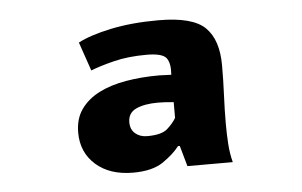

<svg xmlns="http://www.w3.org/2000/svg" viewBox="-35 -755 670 426"><g transform="rotate(-5 300.0 -542.0)"><path d="M151 -674Q177 -688 224 -698Q271 -708 331 -708Q407 -708 435 -680.5Q463 -653 463 -596Q463 -562 461.5 -529.5Q460 -497 460 -466Q460 -442 461.5 -420.5Q463 -399 468 -380H367L354 -426H350Q337 -409 313 -392.5Q289 -376 246 -376Q194 -376 163 -403.5Q132 -431 132 -475Q132 -506 147 -527Q162 -548 187.5 -561Q213 -574 247.5 -580Q282 -586 322 -586Q329 -586 335.5 -585.5Q342 -585 349 -585Q351 -611 342 -622.5Q333 -634 298 -634Q257 -634 225 -626Q193 -618 173 -610ZM284 -454Q316 -454 329 -465.5Q342 -477 349 -489V-524Q340 -525 331 -525.5Q322 -526 314 -526Q284 -526 265.5 -517.5Q247 -509 247 -488Q247 -472 257.5 -463Q268 -454 284 -454Z"/></g></svg>

Font: PT Mono
Style: Bold
Weight: 700
Monospace: yes
Designer: A.Korolkova, I.Chaeva
Foundry: ParaType Ltd
Version: Version 1.000 OFL